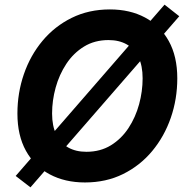

<svg xmlns="http://www.w3.org/2000/svg" viewBox="-20 -778 811 829"><path d="M346.8 9.8Q260.4 9.8 194.6 -25.3Q128.9 -60.3 92.1 -126.7Q55.2 -193.2 55.2 -287.7Q55.2 -376.7 83.1 -457.8Q111 -538.8 163.5 -601.7Q216 -664.6 289.7 -700.9Q363.3 -737.3 454.6 -737.3Q540.8 -737.3 606.2 -702.4Q671.6 -667.5 708.6 -601Q745.5 -534.6 745.5 -439.8Q745.5 -350.5 717.5 -269.6Q689.5 -188.7 637.1 -125.7Q584.7 -62.8 511.3 -26.5Q437.9 9.8 346.8 9.8ZM352.9 -122.6Q413.1 -122.6 458.6 -150.5Q504.1 -178.5 534.7 -225Q565.3 -271.6 580.6 -327.7Q595.8 -383.7 595.8 -439.7Q595.8 -494.1 578.1 -530.9Q560.4 -567.6 527.3 -586.3Q494.3 -605 448.6 -605Q388.4 -605 342.8 -576.9Q297.1 -548.8 266.4 -502.3Q235.7 -455.7 220.3 -399.9Q204.9 -344 204.9 -288Q204.9 -233.9 222.9 -197Q240.9 -160.1 274 -141.4Q307.2 -122.6 352.9 -122.6ZM111.5 30.9 47.7 -18.3 690.4 -757.9 754 -707.9Z"/></svg>

Font: Adwaita Sans
Style: Italic
Weight: 400
Italic angle: -9.39999°
Designer: Rasmus Andersson
Foundry: rsms
Version: Version 4.001;git-9221beed3